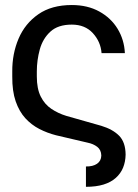

<svg xmlns="http://www.w3.org/2000/svg" viewBox="-20 -552 542 756"><path d="M318.4 183.6V103.5Q345.7 104 362.1 92.8Q378.4 81.5 378.9 60.5Q378.4 38.1 362.8 26.1Q347.2 14.2 325.2 9.8L200.2 -19.5Q166 -28.3 135 -44.2Q104 -60.1 79.8 -86.4Q55.7 -112.8 41.7 -153.1Q27.8 -193.4 28.3 -251V-270.5Q27.8 -340.3 53.2 -399.9Q78.6 -459.5 130.9 -495.8Q183.1 -532.2 262.7 -532.2Q324.7 -532.2 370.8 -506.8Q417 -481.4 443.1 -438.5Q469.2 -395.5 471.7 -342.8H379.9Q376.5 -387.7 345.7 -421.4Q314.9 -455.1 262.7 -455.1Q208.5 -455.1 178.5 -427.5Q148.4 -399.9 136.7 -357.4Q125 -314.9 125 -270.5V-251Q125 -202.6 140.4 -171.9Q155.8 -141.1 182.4 -123.3Q209 -105.5 241.2 -95.7L378.9 -56.6Q423.8 -43 449 -17.6Q474.1 7.8 474.6 56.6Q474.1 85 464.6 108.2Q455.1 131.3 436 148.4Q417 165.5 387.7 174.6Q358.4 183.6 318.4 183.6Z"/></svg>

Font: Inter Display V
Style: Regular
Weight: 400
Designer: Rasmus Andersson
Foundry: rsms
Version: Version 3.015;git-src